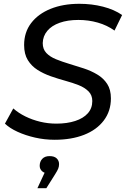

<svg xmlns="http://www.w3.org/2000/svg" viewBox="-20 -728 663 1011"><path d="M268 8Q215 8 164.5 -3.5Q114 -15 72.5 -34Q31 -53 6 -77L50 -157Q77 -133 113.5 -115Q150 -97 191.5 -87Q233 -77 277 -77Q333 -77 376 -91Q419 -105 442.5 -131.5Q466 -158 466 -196Q466 -227 446 -247Q426 -267 394.5 -279.5Q363 -292 324.5 -302.5Q286 -313 247.5 -326.5Q209 -340 177.5 -360Q146 -380 126.5 -411.5Q107 -443 107 -491Q107 -558 144 -606.5Q181 -655 246.5 -681.5Q312 -708 398 -708Q463 -708 522 -693Q581 -678 623 -649L583 -567Q544 -595 495 -609Q446 -623 393 -623Q336 -623 294 -608Q252 -593 229 -565.5Q206 -538 205 -501Q205 -469 224 -449Q243 -429 275 -416Q307 -403 345.5 -391.5Q384 -380 422 -367.5Q460 -355 492.5 -335.5Q525 -316 544.5 -286Q564 -256 564 -210Q564 -143 526.5 -93.5Q489 -44 422.5 -18Q356 8 268 8ZM177 263 230 149 236 185Q214 185 201.5 173.5Q189 162 189 145Q189 123 202.5 108.5Q216 94 241 94Q266 94 278.5 106Q291 118 291 136Q291 149 286.5 160Q282 171 270 190L224 263Z"/></svg>

Font: MOST Montserrat Medium
Style: Italic
Weight: 500
Italic angle: -11.3°
Designer: Julieta Ulanovsky
Foundry: Julieta Ulanovsky
Version: Version 8.000;March 11, 2024;FontCreator 15.0.0.2926 64-bit